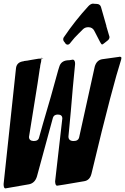

<svg xmlns="http://www.w3.org/2000/svg" viewBox="-33 -1049 694 1066"><path d="M342 -801Q336 -801 329 -808L331 -807L326 -814Q318 -822 318 -831Q318 -839 322 -843Q385 -936 458 -1015Q470 -1028 484 -1029L488 -1028Q498 -1028 501 -1027.5Q504 -1027 509.5 -1026.5Q515 -1026 520.5 -1021.5Q526 -1017 528 -1009L558 -904L557 -905L575 -844Q575 -832 564.5 -824Q554 -816 545.5 -809Q537 -802 534 -802Q530 -802 523 -815L491 -877Q481 -898 457 -898Q439 -898 427 -886L403 -862Q380 -840 360 -814L357 -810Q350 -801 342 -801ZM-3 -3Q-13 -3 -13 -27L56 -672Q61 -705 99 -709V-710Q120 -712 138 -716L180 -723Q185 -724 198 -724L199 -731Q199 -725 209 -725L198 -724L196 -716Q196 -708 194 -700V-702Q190 -686 189 -672L188 -669Q178 -597 159 -482L128 -289Q128 -267 154 -266Q180 -266 184 -286L206 -364Q250 -511 290 -659L296 -678Q305 -710 340 -714L354 -715L372 -718Q384 -716 384 -694Q371 -566 360 -429Q357 -390 347 -291Q347 -266 376 -266Q403 -266 407 -289L493 -679Q503 -714 533 -720L619 -732Q624 -732 626.5 -733Q629 -734 630 -734Q641 -734 641 -728Q641 -722 639 -716Q617 -648 578 -500Q537 -345 475 -85Q466 -48 435 -43Q290 -18 284 -18Q274 -18 273 -42L313 -391Q313 -413 288 -413Q267 -413 261 -396L172 -69Q161 -33 129 -26Z"/></svg>

Font: Bangerz
Style: Regular
Weight: 400
Designer: vernon adams
Foundry: Vernon Adams
Version: Version 2.10;February 7, 2025;FontCreator 13.0.0.2683 64-bit